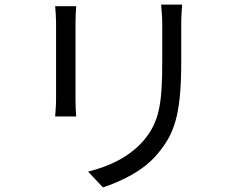

<svg xmlns="http://www.w3.org/2000/svg" viewBox="-20 -778 1040 839"><path d="M221 -751C223 -732 225 -697 225 -679V-346C225 -316 222 -284 221 -269H313C311 -287 310 -320 310 -345V-679C310 -703 311 -732 313 -751ZM684 -758C686 -734 689 -705 689 -672V-514C689 -325 677 -244 605 -161C543 -91 457 -51 365 -28L430 41C503 16 603 -27 668 -105C740 -191 772 -270 772 -510V-672C772 -705 774 -734 776 -758Z"/></svg>

Font: Noto Sans CJK TC Regular
Style: Regular
Weight: 400
Designer: Ryoko NISHIZUKA (kana & ideographs); Paul D. Hunt (Latin, Greek & Cyrillic); Wenlong ZHANG (bopomofo); Sandoll Communica
Foundry: Adobe Systems Incorporated
Version: Version 1.001;PS 1.001;hotconv 1.0.78;makeotf.lib2.5.61930